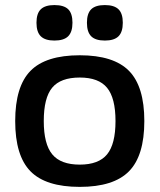

<svg xmlns="http://www.w3.org/2000/svg" viewBox="-20 -728 630 758"><path d="M294.9 -509.8Q428.7 -509.8 489.3 -448.2Q549.8 -386.7 549.8 -250Q549.8 -113.3 489.3 -51.8Q428.7 9.8 294.9 9.8Q160.6 9.8 100.3 -51.8Q40 -113.3 40 -250Q40 -386.7 100.3 -448.2Q160.6 -509.8 294.9 -509.8ZM152.8 -250Q152.8 -159.2 186.3 -118.7Q219.7 -78.1 294.9 -78.1Q369.6 -78.1 402.8 -118.7Q436 -159.2 436 -250Q436 -340.8 402.8 -381.3Q369.6 -421.9 294.9 -421.9Q219.2 -421.9 186 -381.8Q152.8 -341.8 152.8 -250ZM194.8 -708Q232.4 -708 249.3 -691.4Q266.1 -674.8 266.1 -638.2Q266.1 -601.6 249 -584.7Q231.9 -567.9 194.8 -567.9Q158.2 -567.9 141.1 -584.7Q124 -601.6 124 -638.2Q124 -674.8 141.1 -691.4Q158.2 -708 194.8 -708ZM394 -708Q430.7 -708 447.8 -691.4Q464.8 -674.8 464.8 -638.2Q464.8 -601.6 447.8 -584.7Q430.7 -567.9 394 -567.9Q356.9 -567.9 340.1 -584.7Q323.2 -601.6 323.2 -638.2Q323.2 -674.8 340.1 -691.4Q356.9 -708 394 -708Z"/></svg>

Font: Fivo Sans Modern Med
Style: Regular
Weight: 450
Designer: Alexander Slobzheninov
Foundry: Alexander Slobzheninov
Version: 1.0